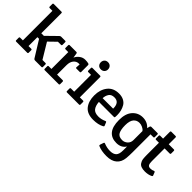

<svg xmlns="http://www.w3.org/2000/svg" viewBox="24 -1598 2691 2691"><g transform="rotate(45 1369.5 -253.0)"><path d="M206 -731V-332H257L412 -484Q423 -495 438 -495H516Q531 -495 531 -480V-428Q531 -413 516 -413H455L345 -306L482 -79H541Q556 -79 556 -64V-15Q556 0 541 0H412Q398 0 389 -13L239 -255H206V-79H259Q274 -79 274 -64V-15Q274 0 259 0H41Q26 0 26 -15V-64Q26 -79 41 -79H94V-665H40Q25 -665 25 -680V-731Q25 -746 40 -746H191Q206 -746 206 -731Z M973 -498Q985 -494 985 -480V-345Q985 -330 970 -330H905Q890 -330 891 -345L895 -403Q890 -404 878 -404Q832 -404 802 -366.5Q772 -329 772 -266V-79H882Q897 -79 897 -64V-15Q897 0 882 0H607Q592 0 592 -15V-64Q592 -79 607 -79H660V-413H606Q591 -413 591 -428V-480Q591 -495 606 -495H738Q752 -495 755 -480L766 -409Q783 -449 821 -477.5Q859 -506 904 -506Q949 -506 973 -498Z M1223 -79H1286Q1301 -79 1301 -64V-15Q1301 0 1286 0H1048Q1033 0 1033 -15V-64Q1033 -79 1048 -79Q1048 -79 1111 -79V-413H1057Q1042 -413 1042 -428V-480Q1042 -495 1057 -495H1208Q1223 -495 1223 -480ZM1102 -584Q1083 -604 1083 -635Q1083 -666 1102.5 -686.5Q1122 -707 1154.5 -707Q1187 -707 1206.5 -686.5Q1226 -666 1226 -635Q1226 -604 1206 -584Q1186 -564 1153.5 -564Q1121 -564 1102 -584Z M1576 12Q1457 12 1401.5 -57.5Q1346 -127 1346 -241.5Q1346 -356 1405 -431Q1464 -506 1575 -506Q1630 -506 1669.5 -485.5Q1709 -465 1730 -430Q1770 -362 1770 -273Q1770 -231 1766 -227Q1762 -223 1751 -223H1457Q1462 -151 1492.5 -111.5Q1523 -72 1598 -72Q1653 -72 1711 -98Q1725 -105 1731 -90L1750 -44Q1755 -32 1741 -24Q1675 12 1576 12ZM1457 -297H1665Q1667 -422 1567 -422Q1508 -422 1483.5 -384.5Q1459 -347 1457 -297Z M2290 -413V-58Q2290 6 2285 61Q2277 146 2222.5 193Q2168 240 2068 240Q1968 240 1900 210Q1888 205 1892 190L1910 137Q1914 123 1930 129Q1991 154 2053.5 154Q2116 154 2147 124Q2178 94 2178 18V-60Q2134 12 2036 12Q1938 12 1886.5 -51Q1835 -114 1835 -242.5Q1835 -371 1895.5 -438.5Q1956 -506 2047.5 -506Q2139 -506 2195 -441L2205 -480Q2210 -495 2223 -495H2345Q2360 -495 2360 -480V-428Q2360 -413 2345 -413ZM2178 -187V-365Q2174 -371 2165.5 -380Q2157 -389 2128.5 -403.5Q2100 -418 2067 -418Q2014 -418 1981 -378.5Q1948 -339 1948 -252Q1948 -165 1972 -119.5Q1996 -74 2065 -74Q2109 -74 2143.5 -105Q2178 -136 2178 -187Z M2569 -413V-161Q2569 -114 2581 -93Q2593 -72 2626 -72Q2659 -72 2690 -86Q2701 -90 2706 -78L2724 -32Q2725 -29 2725 -23.5Q2725 -18 2715 -12Q2667 12 2601 12Q2512 12 2484 -34Q2464 -64 2461 -92Q2457 -130 2457 -172V-413H2400Q2385 -413 2385 -428V-480Q2385 -495 2400 -495H2457V-630Q2457 -645 2472 -645H2554Q2569 -645 2569 -630V-495H2670Q2685 -495 2685 -480V-428Q2685 -413 2670 -413Z"/></g></svg>

Font: Crete Round
Style: Regular
Weight: 400
Designer: Veronika Burian
Foundry: TypeTogether
Version: Version 1.001